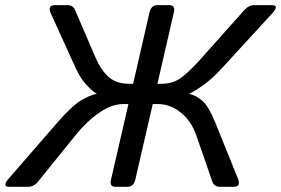

<svg xmlns="http://www.w3.org/2000/svg" viewBox="-56 -720 1083 740"><path d="M-20.5 0Q-49.8 0 -22 -32.2L164.6 -247.1Q220.2 -311 254.2 -331.8Q288.1 -352.5 316.4 -358.4L316.9 -358.9Q305.2 -363.8 279.8 -390.1Q254.4 -416.5 236.8 -455.1L140.1 -668Q125.5 -700.2 156.2 -700.2H203.6Q225.1 -700.2 233.4 -681.2L313.5 -495.1Q332.5 -450.7 362.3 -423.8Q392.1 -397 442.4 -397H457L520.5 -673.3Q526.9 -700.2 551.3 -700.2H596.2Q620.6 -700.2 614.3 -673.3L550.8 -397H565.4Q613.8 -397 647.5 -424.3Q681.2 -451.7 719.7 -495.1L885.7 -681.2Q902.8 -700.2 924.3 -700.2H991.2Q1022.5 -700.2 992.7 -668L797.4 -455.1Q760.7 -415 723.9 -389.4Q687 -363.8 673.3 -358.9L672.9 -358.4Q699.2 -352.5 723.6 -331.8Q748 -311 773.9 -247.1L860.8 -32.2Q874 0 844.7 0H792.5Q769.5 0 762.7 -19L700.2 -199.2Q681.2 -253.9 640.4 -286.4Q599.6 -318.8 554.7 -318.8H532.7L465.3 -26.9Q459 0 434.6 0H389.6Q365.2 0 371.6 -26.9L439 -318.8H417Q375 -318.8 326.9 -285.9Q278.8 -252.9 235.4 -199.2L89.8 -19Q74.7 0 51.3 0Z"/></svg>

Font: Istok
Style: Italic
Weight: 500
Italic angle: -13°
Designer: Andrey V. Panov
Foundry: Andrey V. Panov
Version: Version 1.0.3